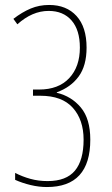

<svg xmlns="http://www.w3.org/2000/svg" viewBox="-20 -744 451 774"><path d="M169 10Q137 10 103.5 2Q70 -6 41 -19V-47Q70 -32 102.5 -23Q135 -14 172 -14Q247 -14 282 -56Q317 -98 317 -181Q317 -261 273.5 -309.5Q230 -358 143 -358H113V-383H137Q216 -383 259 -429Q302 -475 302 -552Q302 -623 268.5 -661.5Q235 -700 176 -700Q110 -700 50 -646L34 -668Q69 -695 103.5 -709.5Q138 -724 178 -724Q248 -724 288.5 -679.5Q329 -635 329 -552Q329 -479 297 -435.5Q265 -392 209 -372V-370Q268 -356 306 -310.5Q344 -265 344 -181Q344 10 169 10Z"/></svg>

Font: Noto Sans Gurmukhi ExtraCondensed Thin
Style: Regular
Weight: 100
Width: 2
Designer: Jelle Bosma - Monotype Design Team
Foundry: Monotype Imaging Inc.
Version: Version 2.004; ttfautohint (v1.8.4.7-5d5b)